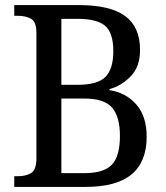

<svg xmlns="http://www.w3.org/2000/svg" viewBox="-20 -734 651 754"><path d="M36 0V-42H50Q82 -42 102.5 -54.5Q123 -67 123 -113V-605Q123 -649 101.5 -660.5Q80 -672 50 -672H36V-714H290Q413 -714 471.5 -671Q530 -628 530 -538Q530 -472 493.5 -434.5Q457 -397 410 -384V-380Q475 -370 515.5 -323.5Q556 -277 556 -197Q556 -99 497 -49.5Q438 0 316 0ZM221 -401H285Q364 -401 394.5 -432.5Q425 -464 425 -533Q425 -605 393 -632.5Q361 -660 285 -660H221ZM221 -54H311Q387 -54 419 -87Q451 -120 451 -200Q451 -275 420.5 -311Q390 -347 311 -347H221Z"/></svg>

Font: Noto Serif SemiCondensed
Style: Regular
Weight: 400
Width: 4
Designer: Monotype Design Team
Foundry: Monotype Imaging Inc.
Version: Version 2.013